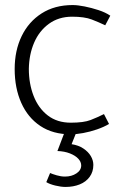

<svg xmlns="http://www.w3.org/2000/svg" viewBox="-20 -518 490 759"><path d="M391 -67Q365 -54 338 -43.5Q311 -33 260 -33Q206 -33 169 -61.5Q132 -90 113 -138.5Q94 -187 94 -246Q95 -303 115 -349.5Q135 -396 173.5 -424Q212 -452 265 -452Q314 -452 342.5 -441Q371 -430 396 -418L416 -456Q397 -469 369.5 -478Q342 -487 314.5 -492.5Q287 -498 267 -498Q196 -498 144.5 -465Q93 -432 65.5 -375Q38 -318 38 -245Q38 -170 64 -111.5Q90 -53 139.5 -20Q189 13 260 13Q281 13 308.5 8Q336 3 363.5 -6.5Q391 -16 411 -28ZM207 79Q235 80 256.5 88.5Q278 97 289.5 109.5Q301 122 301 136Q301 155 282 167.5Q263 180 237 180Q221 180 204 175Q187 170 178 166L163 202Q176 210 198.5 215.5Q221 221 239 221Q270 221 295 211Q320 201 334.5 181Q349 161 349 134Q349 116 339 99Q329 82 309.5 69Q290 56 263 52L289 -13H242Z"/></svg>

Font: Catamaran ExtraLight
Style: Regular
Weight: 250
Designer: Pria Ravichandran
Version: Version 2.000